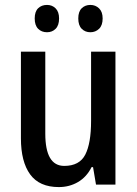

<svg xmlns="http://www.w3.org/2000/svg" viewBox="-20 -750 557 780"><path d="M449 -540V0H370L358 -71H352Q332 -31 297 -10.5Q262 10 219 10Q140 10 102.5 -41.5Q65 -93 65 -188V-540H164V-207Q164 -76 241 -76Q303 -76 326.5 -122Q350 -168 350 -259V-540ZM121 -675Q121 -703 135 -716.5Q149 -730 171 -730Q192 -730 206 -716Q220 -702 220 -675Q220 -647 206 -633Q192 -619 171 -619Q149 -619 135 -633Q121 -647 121 -675ZM298 -675Q298 -703 312 -716.5Q326 -730 347 -730Q368 -730 382.5 -716Q397 -702 397 -675Q397 -647 382.5 -633Q368 -619 347 -619Q326 -619 312 -633Q298 -647 298 -675Z"/></svg>

Font: Noto Sans Lao Condensed Medium
Style: Regular
Weight: 500
Width: 3
Designer: Monotype Design Team
Foundry: Monotype Imaging Inc.
Version: Version 2.003; ttfautohint (v1.8.4.7-5d5b)